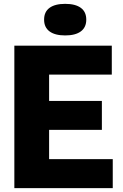

<svg xmlns="http://www.w3.org/2000/svg" viewBox="-20 -977 638 997"><path d="M54.5 0V-740H560.5V-589.5H235V-453H509V-302.5H235V-150.5H565.5V0ZM318.5 -793Q265.5 -793 237.2 -814Q209 -835 209 -875Q209 -915.5 237.2 -936.2Q265.5 -957 318.5 -957Q371.5 -957 399.8 -936.2Q428 -915.5 428 -875Q428 -835 399.8 -814Q371.5 -793 318.5 -793Z"/></svg>

Font: Encode Sans SmCnd XBd
Style: Regular
Weight: 800
Width: 4
Designer: Multiple Designers
Foundry: Impallari Type
Version: Version 3.002; ttfautohint (v1.8.3) -l 8 -r 50 -G 200 -x 14 